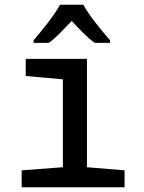

<svg xmlns="http://www.w3.org/2000/svg" viewBox="-20 -786 603 806"><path d="M121 -617V-606H185C215 -627 247 -663 281 -698C314 -663 346 -628 378 -606H442V-617C405 -659 354 -721 330 -766H232C209 -723 157 -659 121 -617ZM71 0H503V-71L345 -84V-539H88V-467L244 -453V-84L71 -71Z"/></svg>

Font: Noto Sans Mono SemiCondensed Medium
Style: Regular
Weight: 500
Width: 4
Designer: Monotype Design Team
Foundry: Monotype Imaging Inc.
Version: Version 2.014